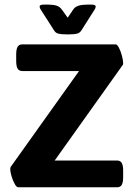

<svg xmlns="http://www.w3.org/2000/svg" viewBox="-20 -796 575 816"><path d="M23.4 0ZM23.4 -77.6Q23.4 -80.1 24.9 -85.9L315.9 -494.1H74.7Q61 -494.1 54.9 -504.4Q48.8 -514.6 48.8 -537.6V-564Q48.8 -586.9 54.9 -597.2Q61 -607.4 74.7 -607.4H471.7Q478 -607.4 485.6 -592.8Q493.2 -578.1 498.3 -558.8Q503.4 -539.6 503.4 -527.8Q503.4 -522.5 502.4 -521L212.4 -113.8H477.5Q491.2 -113.8 497.3 -103.5Q503.4 -93.3 503.4 -70.8V-43.5Q503.4 -20.5 497.3 -10.3Q491.2 0 477.5 0H57.6Q50.3 0 42.5 -14.2Q34.7 -28.3 29.1 -47.1Q23.4 -65.9 23.4 -77.6ZM210 -666.5 153.3 -754.9Q148.4 -761.7 148.4 -768.1Q148.4 -772.5 152.6 -774.4Q156.7 -776.4 166 -776.4H185.1Q206.5 -776.4 220.2 -772Q233.9 -767.6 243.2 -754.9L267.6 -720.7L291.5 -755.9Q299.3 -767.6 314.5 -772Q329.6 -776.4 350.6 -776.4H370.1Q386.7 -776.4 386.7 -768.1Q386.7 -761.7 381.8 -754.9L325.7 -666.5Q318.8 -655.8 306.9 -652.8Q294.9 -649.9 272.5 -649.9H263.2Q240.7 -649.9 228.5 -652.8Q216.3 -655.8 210 -666.5Z"/></svg>

Font: Jaldi
Style: Bold
Weight: 400
Designer: Pablo Cosgaya and Nicolas Silva
Foundry: Omnibus-Type
Version: Version 1.007